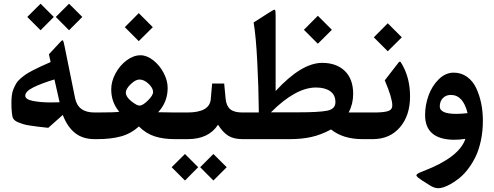

<svg xmlns="http://www.w3.org/2000/svg" viewBox="-20 -750 2663 1035"><path d="M352.1 -730 423.8 -658.7 352.1 -586.9 280.8 -658.7ZM198.7 -730 270 -658.7 198.7 -586.9 127 -658.7ZM255.4 -197.8Q271 -197.8 301.3 -198.7L273.4 -321.8Q202.6 -300.3 159.4 -278.8Q116.2 -257.3 116.2 -233.9Q116.2 -214.4 156.7 -206.1Q197.3 -197.8 255.4 -197.8ZM498.5 0H488.8Q426.8 0 385 -32.7Q343.3 -65.4 318.4 -130.4L240.2 -61Q235.8 -61.5 226.6 -62.5Q197.8 -65.4 183.1 -67.4Q168.5 -69.3 144.3 -72.8Q120.1 -76.2 106.9 -80.3Q93.8 -84.5 78.9 -90.3Q64 -96.2 56.4 -104.2Q48.8 -112.3 46.9 -122.1Q44.9 -132.3 43.7 -144.8Q42.5 -157.2 42 -168.7Q41.5 -180.2 41.5 -194.8Q41.5 -218.3 43.9 -237.1Q46.4 -255.9 53.5 -272.2Q60.5 -288.6 67.9 -301Q75.2 -313.5 90.3 -326.4Q105.5 -339.4 118.4 -348.4Q131.3 -357.4 155.8 -370.1Q180.2 -382.8 199.5 -391.6Q218.8 -400.4 252.9 -415.5L243.7 -457.5L296.9 -514.6Q298.8 -516.6 301.8 -520Q314.5 -534.7 318.4 -532.5Q322.3 -530.3 327.6 -502.9L384.8 -220.7Q400.4 -143.6 488.8 -143.6H498.5Q510.7 -143.6 510.7 -96.2V-60.5Q510.7 0 498.5 0Z M728 -679.2 803.7 -603.5 728 -528.3 652.8 -603.5ZM493.7 -143.6H504.4Q600.1 -143.6 623 -147.5Q579.6 -198.2 579.6 -268.1Q579.6 -311.5 602.8 -354.5Q626 -397.5 662.8 -424.8Q699.7 -452.1 737.3 -452.1Q771.5 -452.1 805.9 -425.3Q840.3 -398.4 862.1 -357.2Q883.8 -315.9 883.8 -275.9Q883.8 -200.2 832.5 -145Q888.2 -143.6 925.3 -143.6H941.4Q953.6 -143.6 953.6 -96.2V-60.5Q953.6 0 941.4 0H920.9Q860.8 0 814.2 -14.9Q767.6 -29.8 728.5 -68.4Q686.5 -29.8 632.6 -14.9Q578.6 0 504.9 0H493.7Q466.8 0 466.8 -70.3V-86.4Q466.8 -143.6 493.7 -143.6ZM731.4 -321.3Q710.9 -321.3 684.8 -296.4Q658.7 -271.5 658.2 -251Q658.7 -227.5 688.2 -204.1Q717.8 -180.7 731.9 -180.7Q749.5 -180.7 777.3 -208.3Q805.2 -235.8 805.2 -253.9Q805.2 -275.4 781 -298.3Q756.8 -321.3 731.4 -321.3Z M1130.4 80.1 1202.1 151.4 1130.4 223.1 1059.1 151.4ZM977.1 80.1 1048.3 151.4 977.1 223.1 905.3 151.4ZM936.5 -143.6H989.7Q1110.4 -143.6 1116.2 -215.8L1123.5 -299.8H1188.5L1196.3 -217.3Q1200.2 -179.2 1220.9 -161.4Q1241.7 -143.6 1287.1 -143.6H1296.9Q1309.1 -143.6 1309.1 -96.2V-60.5Q1309.1 0 1296.9 0H1286.6Q1239.7 0 1210.4 -18.3Q1181.2 -36.6 1155.3 -77.6Q1105 0 992.2 0H936.5Q909.7 0 909.7 -70.3V-86.4Q909.7 -143.6 936.5 -143.6Z M1693.4 -665 1769 -589.4 1693.4 -514.2 1618.2 -589.4ZM1292 0Q1265.1 0 1265.1 -70.3V-86.4Q1265.1 -143.6 1292 -143.6H1375Q1375 -143.6 1375 -159.7Q1374 -273.4 1366.9 -414.3Q1359.9 -555.2 1347.2 -628.9L1437.5 -686.5Q1458 -699.7 1461.9 -697.3Q1465.8 -694.8 1465.8 -667.5V-259.3Q1605.5 -411.1 1716.8 -411.1Q1793.9 -411.1 1838.9 -367.4Q1883.8 -323.7 1883.8 -243.7Q1883.8 -189.5 1859.4 -143.6H1954.1Q1966.3 -143.6 1966.3 -96.2V-60.5Q1966.3 0 1954.1 0H1934.1Q1829.1 0 1764.6 -52.2Q1710 -22.9 1658.2 -11.5Q1606.4 0 1543.5 0ZM1788.1 -199.2Q1788.1 -238.8 1759.8 -258.5Q1731.4 -278.3 1683.1 -278.3Q1574.2 -278.3 1440.4 -144.5H1586.9Q1699.2 -144.5 1743.7 -153.3Q1788.1 -162.1 1788.1 -199.2Z M1945.8 0Q1918.9 0 1918.9 -70.3V-86.4Q1918.9 -143.6 1945.8 -143.6H1996.6Q2047.4 -143.6 2071 -150.9Q2094.7 -158.2 2094.7 -182.1Q2094.7 -221.7 2054.2 -316.9L2120.6 -402.8Q2127.4 -411.6 2129.6 -414.3Q2131.8 -417 2135 -417.5Q2138.2 -418 2140.4 -414.6Q2142.6 -411.1 2147.5 -402.8Q2190.4 -328.6 2190.4 -230Q2190.4 -127 2135.7 -63.5Q2081.1 0 1989.7 0ZM2070.3 -624.5 2146 -548.8 2070.3 -473.6 1995.1 -548.8Z M2488.8 -1.5Q2455.1 3.9 2424.3 3.4Q2271.5 0.5 2271.5 -129.9Q2271.5 -183.1 2290 -234.9Q2308.6 -286.6 2345 -322.5Q2381.3 -358.4 2425.8 -358.4Q2466.3 -358.4 2497.8 -335.7Q2529.3 -313 2547.1 -274.9Q2564.9 -236.8 2574 -192.4Q2583 -147.9 2583 -99.1Q2583 -42.5 2572.3 7.6Q2561.5 57.6 2544.2 93.5Q2526.9 129.4 2504.4 159.2Q2481.9 189 2458.7 208Q2435.5 227.1 2412.6 240.2Q2389.6 253.4 2372.3 259Q2355 264.6 2343.3 264.6Q2321.8 264.6 2299.3 250.5L2252.9 221.2Q2240.2 212.9 2234.1 207.5Q2228 202.1 2225.6 197.8Q2223.1 193.4 2227.8 189.2Q2232.4 185.1 2240.2 181.4Q2248 177.7 2263.2 171.9Q2455.1 98.6 2488.8 -1.5ZM2350.6 -176.3Q2350.6 -136.2 2439 -136.2Q2468.3 -136.2 2500.5 -140.1Q2476.6 -238.3 2410.2 -238.3Q2384.3 -238.3 2367.7 -221.4Q2351.1 -204.6 2350.6 -176.3Z"/></svg>

Font: Sahel SemiBold FD
Style: SemiBold-FD
Weight: 600
Foundry: Saber Rastikerdar (saber.rastikerdar@gmail.com)
Version: Version 3.3.0